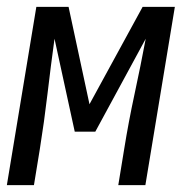

<svg xmlns="http://www.w3.org/2000/svg" viewBox="-28 -540 548 560"><path d="M-8 0 78 -520H172L233 -236L388 -520H482L396 0H317L334 -104Q347 -185 364.5 -266Q382 -347 397 -427L250 -156H190L131 -427Q120 -347 110.5 -266Q101 -185 88 -104L71 0Z"/></svg>

Font: Iosevka SS18
Style: Italic
Weight: 400
Italic angle: -9°
Monospace: yes
Designer: Belleve Invis
Foundry: Belleve Invis
Version: Version 25.1.1; ttfautohint (v1.8.4)